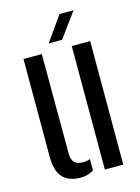

<svg xmlns="http://www.w3.org/2000/svg" viewBox="-117 -826 657 901"><g transform="rotate(-15 212.0 -376.0)"><path d="M45.5 -125V-600H134.5L135.5 -117.5Q135.5 -87 148.5 -73.2Q161.5 -59.5 191.5 -59.5Q210.5 -59.5 225 -66V-10.5Q198 7.5 161.5 7.5Q105 7.5 75.2 -23.5Q45.5 -54.5 45.5 -125ZM280 0V-600H369.5V0ZM178.5 -640 263.5 -760H331.5L244 -640Z"/></g></svg>

Font: Big Shoulders Stencil Text Medium
Style: Regular
Weight: 500
Designer: Patric King
Foundry: XO Type Co
Version: Version 1.000